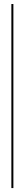

<svg xmlns="http://www.w3.org/2000/svg" viewBox="-20 -770 122 954"><path d="M36.5 164.5V-750H46.5V164.5Z"/></svg>

Font: Imbue 100pt
Style: Bold
Weight: 700
Designer: Tyler Finck
Foundry: Etcetera Type Company
Version: Version 1.102; ttfautohint (v1.8.3)